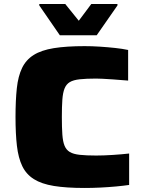

<svg xmlns="http://www.w3.org/2000/svg" viewBox="-20 -925 708 953"><path d="M400 8Q309 8 247.5 -2Q186 -12 148 -36Q110 -60 90.5 -100.5Q71 -141 64 -201Q57 -261 57 -344Q57 -427 63.5 -487Q70 -547 89.5 -587.5Q109 -628 147 -652Q185 -676 247 -686Q309 -696 400 -696Q436 -696 475 -693.5Q514 -691 551 -687Q588 -683 616 -677V-525Q570 -529 539 -531Q508 -533 489 -534Q470 -535 457 -535Q408 -535 376 -531.5Q344 -528 326.5 -517.5Q309 -507 300.5 -486Q292 -465 289.5 -430.5Q287 -396 287 -344Q287 -292 289.5 -257Q292 -222 300.5 -201.5Q309 -181 326.5 -170.5Q344 -160 376 -156.5Q408 -153 457 -153Q494 -153 540 -156Q586 -159 621 -163V-7Q594 -3 556.5 0.5Q519 4 478.5 6Q438 8 400 8ZM277 -750 175 -898V-905H304L371 -822L433 -905H563V-898L460 -750Z"/></svg>

Font: Saira Expanded ExtraBold
Style: Regular
Weight: 800
Width: 7
Designer: Hector Gatti with collaboration of the Omnibus-Type team
Foundry: Omnibus-Type
Version: Version 1.101